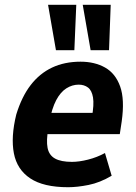

<svg xmlns="http://www.w3.org/2000/svg" viewBox="-20 -772 569 803"><path d="M265 11Q162 11 106.5 -26Q51 -63 38 -131Q25 -199 48 -293Q71 -368 108.5 -416.5Q146 -465 198 -489.5Q250 -514 317 -514Q376 -514 419.5 -489.5Q463 -465 482.5 -410.5Q502 -356 489 -264L481 -211H158L172 -300H380L364 -280Q374 -335 369 -364.5Q364 -394 348 -406Q332 -418 309 -418Q282 -418 257.5 -402.5Q233 -387 215 -353Q197 -319 186 -261L182 -234Q173 -184 179 -153.5Q185 -123 210 -109Q235 -95 281 -95Q311 -95 348.5 -104.5Q386 -114 419 -132L447 -37Q398 -8 350.5 1.5Q303 11 265 11ZM359 -562 326 -752H443L436 -562ZM214 -562 181 -752H299L291 -562Z"/></svg>

Font: Nunito Sans 7pt Condensed ExtraBold
Style: Italic
Weight: 800
Width: 3
Italic angle: -9°
Designer: Vernon Adams
Foundry: Vernon Adams
Version: Version 3.101;gftools[0.9.27]